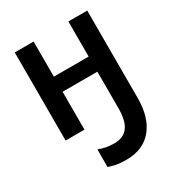

<svg xmlns="http://www.w3.org/2000/svg" viewBox="-188 -657 939 1023"><g transform="rotate(-30 281.5 -145.5)"><path d="M289 251Q251 251 226.5 246Q202 241 182 234V126Q204 134 226.5 138.5Q249 143 278 143Q334 143 361.5 106Q389 69 389 -10V-233H175V0H59V-542H175V-326H389V-542H505V-4Q505 115 449 183Q393 251 289 251Z"/></g></svg>

Font: Noto Sans Mono SemiCondensed SemiBold
Style: Regular
Weight: 600
Width: 4
Designer: Monotype Design Team
Foundry: Monotype Imaging Inc.
Version: Version 2.014; ttfautohint (v1.8.4.7-5d5b)